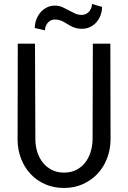

<svg xmlns="http://www.w3.org/2000/svg" viewBox="-20 -929 640 959"><path d="M531.2 -710.9 532.2 -229.5Q531.2 -179.7 514.2 -136.2Q497.1 -92.8 466.3 -60.3Q435.5 -27.8 393.1 -9Q350.6 9.8 299.8 9.8Q248 9.8 205.6 -8.8Q163.1 -27.3 132.8 -59.8Q102.5 -92.3 85.4 -136Q68.4 -179.7 67.9 -229.5L68.8 -710.9H154.8L156.7 -229.5Q157.2 -197.8 166.7 -168.5Q176.3 -139.2 194.1 -116.7Q211.9 -94.2 238.5 -80.6Q265.1 -66.9 299.8 -66.9Q334.5 -66.9 360.8 -80.3Q387.2 -93.8 405 -116.5Q422.9 -139.2 432.1 -168.5Q441.4 -197.8 442.4 -229.5L443.8 -710.9ZM489.7 -894.5Q489.7 -872.6 482.2 -852.5Q474.6 -832.5 461.4 -817.6Q448.2 -802.7 429.7 -793.9Q411.1 -785.2 389.2 -785.2Q373 -785.2 360.4 -788.6Q347.7 -792 337.2 -797.1Q326.7 -802.2 317.4 -808.3Q308.1 -814.5 298.6 -819.6Q289.1 -824.7 278.3 -828.1Q267.6 -831.5 254.4 -831.5Q232.9 -831.5 219 -815.7Q205.1 -799.8 204.6 -777.3L153.8 -789.1Q153.8 -811 161.4 -831.3Q168.9 -851.6 182.1 -866.9Q195.3 -882.3 213.6 -891.6Q231.9 -900.9 254.4 -900.9Q274.9 -900.9 291.3 -893.6Q307.6 -886.2 323 -877.7Q338.4 -869.1 354.2 -861.8Q370.1 -854.5 389.2 -854.5Q399.4 -854.5 408.7 -858.9Q418 -863.3 424.6 -870.6Q431.2 -877.9 435.3 -887.9Q439.5 -897.9 439.5 -909.2Z"/></svg>

Font: Roboto Mono
Style: Regular
Weight: 400
Designer: Google
Version: Version 2.000985; 2015; ttfautohint (v1.3)